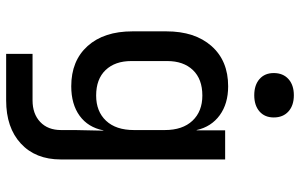

<svg xmlns="http://www.w3.org/2000/svg" viewBox="-200 -620 999 640"><g transform="rotate(90 300.0 -299.5)"><path d="M159 180V92H314Q359 92 386 66.5Q413 41 413 -3V-49L415 -144H414Q404 -93 365.5 -65Q327 -37 267 -37Q182 -37 133 -91.5Q84 -146 84 -241V-354Q84 -449 133 -504.5Q182 -560 267 -560Q325 -560 363.5 -532Q402 -504 413 -455H414V-550H511V-2Q511 82 458 131Q405 180 314 180ZM298 -120Q351 -120 382 -153Q413 -186 413 -246V-349Q413 -408 382 -441Q351 -474 298 -474Q243 -474 213 -442.5Q183 -411 183 -357V-237Q183 -183 213 -151.5Q243 -120 298 -120ZM297 -647Q263 -647 243 -664.5Q223 -682 223 -712Q223 -743 243 -761Q263 -779 297 -779Q331 -779 351 -761Q371 -743 371 -712Q371 -682 351 -664.5Q331 -647 297 -647Z"/></g></svg>

Font: JetBrains Mono NL Medium
Style: Regular
Weight: 500
Monospace: yes
Designer: Philipp Nurullin, Konstantin Bulenkov
Foundry: JetBrains
Version: Version 2.305; ttfautohint (v1.8.4.7-5d5b)